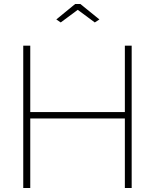

<svg xmlns="http://www.w3.org/2000/svg" viewBox="-20 -938 773 958"><path d="M637 -710V0H603V-347H131V0H96V-710H131V-379H603V-710ZM261 -841 355 -918H381L476 -841L453 -826L368 -889L283 -826Z"/></svg>

Font: Raleway Thin ExtraLight
Style: Regular
Weight: 250
Version: Version 4.026